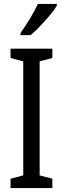

<svg xmlns="http://www.w3.org/2000/svg" viewBox="-20 -963 323 983"><path d="M248 0H34V-48L99 -65V-649L34 -666V-714H248V-666L183 -649V-65L248 -48ZM271 -934Q259 -913 235 -884.5Q211 -856 184.5 -828.5Q158 -801 137 -783H85V-794Q143 -876 174 -943H271Z"/></svg>

Font: Noto Sans Bengali ExtraCondensed
Style: Regular
Weight: 400
Width: 2
Designer: Jelle Bosma - Monotype Design Team
Foundry: Monotype Imaging Inc.
Version: Version 2.003; ttfautohint (v1.8.4.7-5d5b)